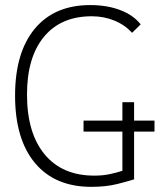

<svg xmlns="http://www.w3.org/2000/svg" viewBox="-20 -723 626 753"><path d="M337.9 9.8Q195.3 9.8 117.2 -83.7Q39.1 -177.2 39.1 -347.7Q39.1 -517.1 116.2 -610.1Q193.4 -703.1 334 -703.1Q400.4 -703.1 451.9 -683.3Q503.4 -663.6 531.7 -627.4L498 -594.2Q469.7 -625.5 428.5 -642.3Q387.2 -659.2 339.8 -659.2Q219.2 -659.2 152.6 -578.9Q85.9 -498.5 85.9 -352.5Q85.9 -201.2 155 -117.7Q224.1 -34.2 349.6 -34.2Q383.8 -34.2 411.6 -40.3Q439.5 -46.4 460 -53.2V-207H307.6V-250H460V-322.3H505.9V-250H585.9V-207H505.9V-19.5Q486.3 -13.2 441.4 -1.7Q396.5 9.8 337.9 9.8Z"/></svg>

Font: Cascadia Code NF ExtraLight
Style: Regular
Weight: 200
Monospace: yes
Designer: Aaron Bell
Foundry: Saja Typeworks
Version: Version 2404.023; ttfautohint (v1.8.4)